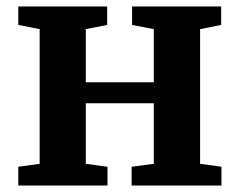

<svg xmlns="http://www.w3.org/2000/svg" viewBox="-20 -573 740 593"><path d="M36.5 0V-58L102.5 -67V-483L36.5 -496V-553H311V-496L245 -483V-319H455V-483L388 -496V-553H663V-496L598 -483V-67L664 -58V0H386.5V-58L455 -67V-254H245V-67L312 -58V0Z"/></svg>

Font: Merriweather 24pt
Style: Bold
Weight: 700
Designer: Eben Sorkin
Foundry: Eben Sorkin
Version: Version 2.100